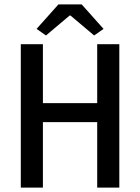

<svg xmlns="http://www.w3.org/2000/svg" viewBox="-20 -857 640 877"><path d="M75 0V-655H176V-386H424V-655H525V0H424V-299H176V0ZM190 -695 147 -725 247 -837H353L453 -725L410 -695L302 -786H298Z"/></svg>

Font: SauceCodePro Nerd Font Mono
Style: Regular
Weight: 500
Monospace: yes
Designer: Paul D. Hunt, Teo Tuominen
Foundry: Adobe Systems Incorporated
Version: Version 2.030;PS 1.000;hotconv 16.6.51;makeotf.lib2.5.65220;